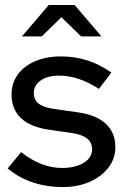

<svg xmlns="http://www.w3.org/2000/svg" viewBox="-20 -747 505 777"><path d="M233.6 10Q167.8 10 110.5 -9.6Q53.2 -29.2 11.1 -65.3L65.5 -131.3Q105 -99.9 146.7 -83.6Q188.4 -67.3 231.2 -67.3Q285.3 -67.3 319 -88.3Q352.8 -109.3 352.8 -143.1Q352.8 -196.8 271.2 -208.6L178.9 -221.8Q102.8 -233.1 64.8 -269Q26.8 -304.9 26.8 -365Q26.8 -410.5 51.9 -445.2Q76.9 -479.8 121.9 -499.2Q166.9 -518.7 226.6 -518.7Q282.5 -518.7 333.1 -502.7Q383.8 -486.7 430.7 -453.2L380.5 -387.3Q297.5 -441 219.1 -441Q173.3 -441 145.1 -421.7Q116.9 -402.3 116.9 -371.2Q116.9 -342.5 136.6 -327.4Q156.2 -312.3 200.8 -305.8L293.1 -292.7Q369 -282.4 407.9 -246.5Q446.9 -210.5 446.9 -150.7Q446.9 -105 418.7 -68.5Q390.6 -32.1 342.7 -11Q294.8 10 233.6 10ZM308.2 -599.8 228.4 -677.2 149.2 -599.8H68.9L177.3 -726.7H282L390.5 -599.8Z"/></svg>

Font: Red Hat Display VF
Style: Regular
Weight: 300
Designer: Pentagram, MCKL
Foundry: Pentagram, MCKL
Version: Version 1.023